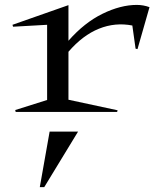

<svg xmlns="http://www.w3.org/2000/svg" viewBox="-20 -456 640 782"><path d="M258.8 -49.8 459 -6.8 457 0H43.9L42 -7.8L171.9 -48.8V-355L33.2 -347.2L30.8 -355L258.8 -435.1V-290Q323.7 -363.8 397.5 -399.9Q471.2 -436 537.1 -436Q564 -436 588.9 -426.8L540 -255.9L532.2 -257.8L519 -352.1Q449.2 -365.7 383.1 -339.1Q316.9 -312.5 258.8 -245.1ZM142.1 306.2 182.1 80.1H297.9L160.2 306.2Z"/></svg>

Font: Halibut Exp
Style: Regular
Weight: 400
Width: 7
Designer: Matteo Maggi
Foundry: Collletttivo
Version: Version 3.080 | FøM Fix